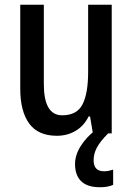

<svg xmlns="http://www.w3.org/2000/svg" viewBox="-20 -560 557 806"><path d="M449 -540V0H370L358 -71H352Q332 -31 297 -10.5Q262 10 219 10Q140 10 102.5 -41.5Q65 -93 65 -188V-540H164V-207Q164 -76 241 -76Q303 -76 326.5 -122Q350 -168 350 -259V-540ZM373 113Q373 159 417 159Q430 159 439 156.5Q448 154 455 152V216Q444 221 430.5 223.5Q417 226 399 226Q347 226 321 201Q295 176 295 129Q295 91 318.5 53.5Q342 16 381 -14L434 0Q401 33 387 59Q373 85 373 113Z"/></svg>

Font: Noto Sans Khmer Condensed Medium
Style: Regular
Weight: 500
Width: 3
Designer: Danh Hong and the Monotype Design Team
Foundry: Monotype Imaging Inc.
Version: Version 2.004; ttfautohint (v1.8.4.7-5d5b)